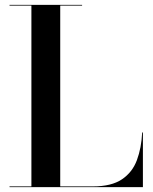

<svg xmlns="http://www.w3.org/2000/svg" viewBox="-20 -770 628 790"><path d="M568 0H19.2V-3H109.2V-747H19.2V-750H317.8V-747H227.8V-3H362Q438.5 -3 481.6 -32.1Q524.8 -61.1 543.4 -111.3Q562 -161.5 565 -225H568Z"/></svg>

Font: Bodoni* 72 Medium
Style: Regular
Weight: 500
Version: Version 1.002; ttfautohint (v0.97) -l 8 -r 50 -G 200 -x 14 -